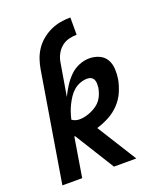

<svg xmlns="http://www.w3.org/2000/svg" viewBox="-138 -832 775 920"><g transform="rotate(-20 250.0 -371.5)"><path d="M112 -557Q116 -582 124.5 -607Q133 -632 148 -654.5Q163 -677 184.5 -694.5Q206 -712 230 -723Q254 -734 280 -738.5Q306 -743 331 -743V-655Q311 -655 290 -649.5Q269 -644 252.5 -630Q236 -616 226 -596.5Q216 -577 213 -557ZM397 0H283L159 -199Q158 -200 156.5 -200.5Q155 -201 154 -201L121 0H20L112 -557H213L185 -391Q197 -416 212.5 -440.5Q228 -465 248.5 -485.5Q269 -506 295.5 -517Q322 -528 349 -528Q375 -528 398.5 -517.5Q422 -507 434 -486Q446 -465 447.5 -439Q449 -413 445 -387Q439 -355 425.5 -324Q412 -293 388 -268Q364 -243 334 -227Q304 -211 271 -201ZM207 -269Q222 -269 237.5 -273Q253 -277 267.5 -283.5Q282 -290 295.5 -299.5Q309 -309 318.5 -322Q328 -335 333.5 -350Q339 -365 342 -380Q343 -390 343 -401Q343 -412 339 -421Q335 -430 326.5 -435Q318 -440 307 -440Q289 -440 270.5 -433.5Q252 -427 237 -414Q222 -401 211.5 -385Q201 -369 192.5 -352Q184 -335 178 -317Q172 -299 168 -281Q176 -275 186 -272Q196 -269 207 -269Z"/></g></svg>

Font: Iosevka Term Curly Semibold
Style: Italic
Weight: 600
Italic angle: -9°
Designer: Belleve Invis
Foundry: Belleve Invis
Version: Version 32.3.0